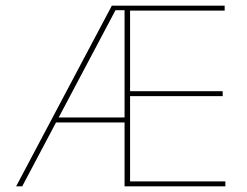

<svg xmlns="http://www.w3.org/2000/svg" viewBox="-20 -659 875 679"><path d="M58.5 0H37L375.5 -639H426V-623H388.5ZM427 -226H172.5V-243.5H427ZM777 0H427V-17.5H777ZM440 0H420.5V-639H440ZM767.5 -319H430.5V-336.5H767.5ZM774.5 -621.5H426V-639H774.5Z"/></svg>

Font: Anek Devanagari Thin
Style: Regular
Weight: 250
Designer: Kailash Malviya (Devanagari) & Yesha Goshar (Latin)
Foundry: Ek Type
Version: Version 1.003